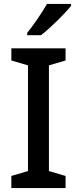

<svg xmlns="http://www.w3.org/2000/svg" viewBox="-20 -961 393 981"><path d="M343 -931V-941H220C195 -896 149 -830 119 -793V-781H189C237 -817 314 -894 343 -931ZM315 0V-62L230 -87V-627L315 -652V-714H38V-652L123 -627V-87L38 -62V0Z"/></svg>

Font: Noto Sans Medefaidrin Medium
Style: Regular
Weight: 500
Designer: Dalton Maag Ltd
Foundry: Dalton Maag Ltd
Version: Version 1.002